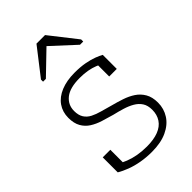

<svg xmlns="http://www.w3.org/2000/svg" viewBox="-238 -871 967 967"><g transform="rotate(-45 245.5 -387.5)"><path d="M397 -138Q397 -169 384 -189Q371 -209 348.5 -222Q326 -235 298 -243.5Q270 -252 240 -259Q208 -268 177.5 -277.5Q147 -287 122.5 -302.5Q98 -318 83.5 -343.5Q69 -369 69 -408Q69 -450 91 -481.5Q113 -513 154.5 -530Q196 -547 252 -547Q294 -547 325.5 -541Q357 -535 379.5 -526.5Q402 -518 416 -510V-410H362V-502Q366 -499 369.5 -496.5Q373 -494 376 -490.5Q379 -487 381.5 -482.5Q384 -478 386 -473Q372 -485 352 -493Q332 -501 307 -505.5Q282 -510 252 -510Q182 -510 148 -483Q114 -456 114 -412Q114 -382 126 -363Q138 -344 159.5 -333Q181 -322 209 -314.5Q237 -307 268 -298Q299 -290 330.5 -279.5Q362 -269 387 -252.5Q412 -236 427.5 -209.5Q443 -183 443 -143Q443 -100 420.5 -65Q398 -30 354 -9.5Q310 11 246 11Q206 11 169.5 4.5Q133 -2 103 -13.5Q73 -25 51 -38V-145H105V-26Q98 -31 93 -36.5Q88 -42 85.5 -48Q83 -54 82 -59.5Q81 -65 81 -69Q101 -57 126 -47Q151 -37 181.5 -31.5Q212 -26 247 -26Q296 -26 329.5 -39Q363 -52 380 -77.5Q397 -103 397 -138ZM281 -786H220L108 -642V-627H128L264 -758H229L371 -627H394V-642Z"/></g></svg>

Font: Roboto Serif Thin
Style: Regular
Weight: 250
Designer: Greg Gazdowicz
Foundry: Commercial Type
Version: Version 1.004